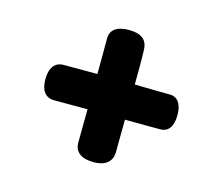

<svg xmlns="http://www.w3.org/2000/svg" viewBox="-78 -673 805 697"><g transform="rotate(15 325.0 -324.5)"><path d="M395 -131Q394 -104 376 -90Q358 -76 326 -76Q291 -76 272.5 -90Q254 -104 254 -131Q254 -153 254.5 -192Q255 -231 255.5 -277.5Q256 -324 256.5 -371Q257 -418 257 -457Q257 -496 257 -518Q256 -546 274 -559.5Q292 -573 327 -573Q361 -573 378.5 -559.5Q396 -546 397 -518Q398 -498 398 -461Q398 -424 397.5 -377.5Q397 -331 396.5 -283.5Q396 -236 395.5 -195.5Q395 -155 395 -131ZM130 -256Q105 -256 92 -273Q79 -290 79 -321Q79 -354 92 -371.5Q105 -389 130 -389Q156 -389 201.5 -389Q247 -389 299 -388.5Q351 -388 399.5 -387Q448 -386 483 -385.5Q518 -385 529 -385Q552 -385 564 -368Q576 -351 576 -320Q576 -288 564 -271Q552 -254 529 -254Q523 -254 490 -254Q457 -254 408.5 -254.5Q360 -255 307 -255.5Q254 -256 206.5 -256Q159 -256 130 -256Z"/></g></svg>

Font: Playpen Sans Arabic
Style: Bold
Weight: 700
Version: Version 2.000